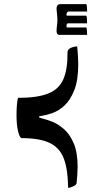

<svg xmlns="http://www.w3.org/2000/svg" viewBox="-20 -697 483 930"><path d="M351 190Q350 199 334 206Q318 213 310 213Q309 122 288.5 69.5Q268 17 219 -5.5Q170 -28 84 -28Q74 -32 67 -63.5Q60 -95 60 -138Q60 -193 67 -223Q161 -223 213.5 -244Q266 -265 287 -313.5Q308 -362 307 -444Q307 -458 323 -465Q339 -472 354 -472Q356 -451 357.5 -428Q359 -405 359 -387Q359 -308 339.5 -259.5Q320 -211 292 -185.5Q264 -160 235.5 -150Q207 -140 187.5 -137Q168 -134 168 -131Q168 -127 187 -122.5Q206 -118 234 -107Q262 -96 290 -71.5Q318 -47 337 -3Q356 41 356 112Q356 128 354.5 149Q353 170 351 190ZM268 -528Q254 -528 254 -546Q254 -558 256 -573Q258 -588 258 -601Q258 -616 256 -631.5Q254 -647 254 -656Q254 -665 258 -671Q262 -677 274 -677H397Q400 -677 401 -664.5Q402 -652 402 -641H311Q307 -641 304.5 -635.5Q302 -630 302 -626Q302 -621 305 -621H397Q400 -621 401 -607.5Q402 -594 402 -584H309Q306 -584 304 -580Q302 -576 302 -571Q302 -564 305 -564H397Q400 -564 401 -551Q402 -538 402 -528Z"/></svg>

Font: Ruwudu Medium
Style: Regular
Weight: 500
Designer: Becca Hirsbrunner Spalinger
Foundry: SIL International
Version: Version 3.000